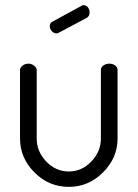

<svg xmlns="http://www.w3.org/2000/svg" viewBox="-20 -721 536 748"><path d="M317 -651 210 -594Q206 -591 200 -591Q190 -591 182 -599.5Q174 -608 174 -619Q174 -632 185 -637L297 -698Q300 -701 305 -701Q316 -701 322.5 -692.5Q329 -684 329 -673Q329 -657 317 -651ZM248 7Q170 7 114 -49.5Q58 -106 58 -181V-448Q58 -457 67.5 -465Q77 -473 91 -473Q103 -473 113 -465Q123 -457 123 -448V-181Q123 -131 160 -92Q197 -53 248 -53Q299 -53 336 -92Q373 -131 373 -181V-449Q373 -459 383 -466Q393 -473 406 -473Q419 -473 428.5 -466Q438 -459 438 -449V-181Q438 -106 381.5 -49.5Q325 7 248 7Z"/></svg>

Font: Dosis
Style: Book
Weight: 400
Designer: EdgarTolentino, PabloImpallari, IginoMarini
Foundry: EdgarTolentino, PabloImpallari, IginoMarini
Version: Version 1.007